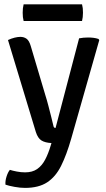

<svg xmlns="http://www.w3.org/2000/svg" viewBox="-20 -676 504 914"><path d="M319 -16Q297 61 271 113.2Q245 165.5 204.5 192Q164 218.5 99 218.5Q76 218.5 48.8 213.5Q21.5 208.5 6 203Q4.5 185.5 11 164.8Q17.5 144 27 132.5Q39 136.5 59.5 140.5Q80 144.5 99.5 144.5Q134 144.5 156.8 128.8Q179.5 113 194.8 84.2Q210 55.5 221.5 16.5L225 5Q195 3.5 177.5 -7.2Q160 -18 150.5 -48L18 -485.5Q34.5 -493 49.8 -496.8Q65 -500.5 77 -500.5Q94 -500.5 106.5 -491.5Q119 -482.5 126.5 -456.5L196 -222.5Q203.5 -199 210.5 -171.8Q217.5 -144.5 224 -119Q230.5 -93.5 235 -74Q237 -67 244.5 -67L356.5 -493.5Q366 -495.5 377.2 -496.5Q388.5 -497.5 399 -497.5Q412 -497.5 424.8 -496Q437.5 -494.5 449 -490.5L452.5 -485ZM92.5 -576Q90 -585.5 89 -594.5Q88 -603.5 88 -615Q88 -627 89 -636.2Q90 -645.5 92.5 -655.5H370.5Q373 -645.5 374 -636.8Q375 -628 375 -615.5Q375 -593.5 370.5 -576Z"/></svg>

Font: Signika Negative Light
Style: Regular
Weight: 400
Version: Version 2.001